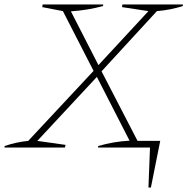

<svg xmlns="http://www.w3.org/2000/svg" viewBox="-33 -664 843 864"><path d="M-13 0 -12 -7Q41 -25 94 -30L388 -345L250 -614L157 -632L159 -644H431V-637Q362 -618 286 -613L410 -371L635 -614L516 -632L518 -644H790V-637Q735 -619 673 -614L424 -343L586 -30H688L646 180H635L642 0H408L409 -7Q444 -17 478.5 -23Q513 -29 550 -31L403 -318L135 -30L262 -12L259 0Z"/></svg>

Font: Piazzolla Thin
Style: Italic
Weight: 100
Italic angle: -11.3°
Designer: Juan Pablo del Peral
Foundry: Huerta Tipografica
Version: Version 1.330